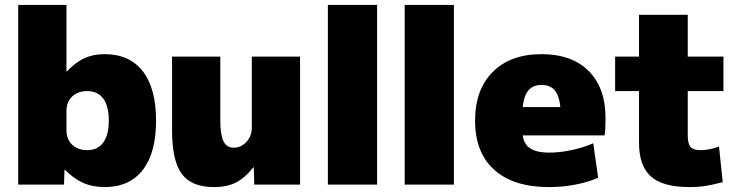

<svg xmlns="http://www.w3.org/2000/svg" viewBox="-20 -750 3002 780"><path d="M405 10Q357 10 319 -6.5Q281 -23 244 -60H242L240 0H54V-730H250V-460H252Q288 -498 323.5 -514Q359 -530 405 -530Q506 -530 560 -460.5Q614 -391 614 -260Q614 -129 560 -59.5Q506 10 405 10ZM334 -140Q377 -140 399.5 -171Q422 -202 422 -260Q422 -319 399.5 -349.5Q377 -380 334 -380Q309 -380 290 -370Q271 -360 260.5 -342Q250 -324 250 -300V-220Q250 -196 260.5 -178Q271 -160 290 -150Q309 -140 334 -140Z M849 10Q758 10 718.5 -43.5Q679 -97 679 -220V-520H875V-260Q875 -202 888 -176Q901 -150 929 -150Q950 -150 966.5 -161Q983 -172 993 -190Q1003 -208 1003 -230V-520H1199V0H1013L1011 -70H1009Q975 -27 938.5 -8.5Q902 10 849 10Z M1312 0V-730H1512V0Z M1624 0V-730H1824V0Z M2210 10Q2066 10 1988 -60Q1910 -130 1910 -260Q1910 -386 1982 -458Q2054 -530 2180 -530Q2303 -530 2371.5 -461.5Q2440 -393 2440 -270Q2440 -252 2439 -230Q2438 -208 2436 -200H2020V-315H2281L2258 -280Q2258 -345 2239.5 -375Q2221 -405 2180 -405Q2140 -405 2121 -375Q2102 -345 2102 -280V-220Q2102 -173 2128 -151.5Q2154 -130 2212 -130Q2256 -130 2305.5 -141Q2355 -152 2390 -168L2410 -28Q2373 -11 2320 -0.5Q2267 10 2210 10Z M2781 10Q2673 10 2624.5 -33Q2576 -76 2576 -170V-380H2479V-520H2576V-690H2774V-520H2919V-380H2774V-200Q2774 -166 2785.5 -153Q2797 -140 2826 -140Q2844 -140 2864 -144Q2884 -148 2901 -155L2916 -10Q2879 0 2848 5Q2817 10 2781 10Z"/></svg>

Font: M PLUS 2 Black
Style: Regular
Weight: 900
Designer: Coji Morishita
Foundry: UNDERFOREST DESIGN
Version: Version 1.001